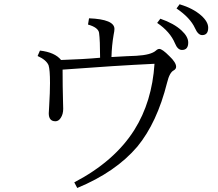

<svg xmlns="http://www.w3.org/2000/svg" viewBox="-20 -867 1040 915"><path d="M744.1 -777.8Q809.1 -755.4 845.2 -721.7Q877 -692.4 877 -664.1Q877 -628.9 847.2 -628.9Q826.7 -628.9 814 -660.2Q790.5 -716.3 729 -757.8ZM835.9 -846.7Q899.9 -827.6 939 -793Q972.2 -763.2 972.2 -734.9Q972.2 -699.7 943.4 -699.7Q923.8 -699.7 909.2 -732.9Q886.7 -782.2 821.3 -826.7ZM457 -591.8Q457 -674.3 452.1 -710.9Q447.8 -736.3 399.4 -750L404.3 -779.8Q525.4 -774.9 525.4 -729Q525.4 -719.7 521.5 -701.2Q512.7 -650.4 511.2 -595.2Q595.2 -600.1 629.4 -601.1Q699.7 -605 723.1 -626Q731.4 -633.8 739.3 -633.8Q753.4 -633.8 787.1 -599.6Q819.3 -569.3 819.3 -548.8Q819.3 -538.1 808.1 -531.7Q788.1 -522 776.4 -473.6Q728.5 -282.2 634.3 -168Q531.2 -46.9 348.1 28.8L334 2Q526.4 -98.6 620.6 -248.5Q704.6 -382.3 716.3 -563Q530.8 -554.2 278.3 -535.2Q278.3 -453.6 280.3 -384.3Q281.2 -360.8 281.2 -348.1Q281.2 -322.8 269.5 -305.2Q259.3 -289.1 244.1 -289.1Q212.4 -289.1 212.4 -327.1Q212.4 -338.9 214.4 -363.3Q218.3 -427.2 218.3 -471.2Q218.3 -535.2 211.4 -556.2Q200.2 -582 159.2 -600.1L170.4 -626Q241.7 -617.7 271 -581.1Q376 -584.5 457 -591.8Z"/></svg>

Font: I.MingCP
Style: Regular
Weight: 400
Designer: I.Font Project
Version: Version 8.000; Sep 06, 2022